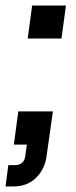

<svg xmlns="http://www.w3.org/2000/svg" viewBox="-32 -516 274 693"><path d="M68 -377 84 -496H206L190 -377ZM-12 157 -2 80H24Q37 80 47 72Q57 64 59 48L65 6H18L34 -114H159L136 48Q130 94 98.5 125.5Q67 157 15 157Z"/></svg>

Font: Host Grotesk
Style: Italic
Weight: 400
Italic angle: -8°
Designer: Doğukan Karapınar based on Poppins by Indian Type Foundry, Jonny Pinhorn
Foundry: Element Type
Version: Version 1.001; ttfautohint (v1.8.4.7-5d5b)